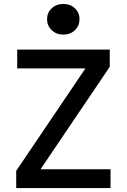

<svg xmlns="http://www.w3.org/2000/svg" viewBox="-20 -951 640 971"><path d="M62 0V-87L412 -605H67V-700H535V-613L185 -95H539V0ZM300 -776Q265 -776 241.5 -798.5Q218 -821 218 -854Q218 -887 241.5 -909Q265 -931 300 -931Q336 -931 359 -909Q382 -887 382 -854Q382 -821 359 -798.5Q336 -776 300 -776Z"/></svg>

Font: DM Mono Medium
Style: Regular
Weight: 500
Designer: Colophon Foundry
Foundry: Colophon Foundry
Version: Version 1.000; ttfautohint (v1.8.2.53-6de2)